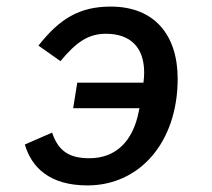

<svg xmlns="http://www.w3.org/2000/svg" viewBox="-20 -548 640 580"><path d="M201 -221.2H401.3L399.5 -212.7C381.7 -119.7 328.8 -70 250 -70C191.4 -70 156.6 -89.8 137.4 -147.4L55 -111.5C75.6 -41.5 130.7 12.1 244 12.1C403.4 12.1 516.7 -120 516.7 -310C516.7 -442.1 446.7 -528.1 314.6 -528.1C220.5 -528.1 160.2 -491.8 96.2 -410.2L162.6 -363.3C210.6 -421.2 247.2 -446 300.1 -446C372.9 -446 415.5 -405.9 415.5 -328.8C415.5 -319.6 414.8 -311.1 413.4 -298.3H213.4Z"/></svg>

Font: Margiela Mono Italic Medium It
Style: Regular
Weight: 500
Designer: Mike Abbink, Paul van der Laan, Pieter van Rosmalen
Foundry: Bold Monday
Version: Version 2.003 2021